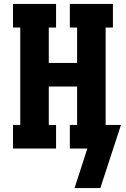

<svg xmlns="http://www.w3.org/2000/svg" viewBox="-20 -755 640 976"><path d="M359 201 424 0H335V-120H372V-315H228V-120H265V0H46V-120H83V-615H46V-735H265V-615H228V-435H372V-615H335V-735H554V-615H517V-120H595L490 201Z"/></svg>

Font: Iosevka Etoile Heavy
Style: Regular
Weight: 900
Designer: Belleve Invis
Foundry: Belleve Invis
Version: Version 22.1.2; ttfautohint (v1.8.4)